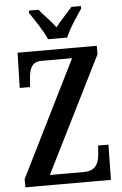

<svg xmlns="http://www.w3.org/2000/svg" viewBox="-61 -974 647 1017"><g transform="rotate(-5 262.5 -465.5)"><path d="M220 -771H322C339 -816 384 -880 409 -918V-931H358C334 -901 295 -864 270 -830C246 -864 207 -901 183 -931H132V-918C157 -880 202 -816 220 -771ZM32 0H487L490 -187H435L432 -144C428 -97 413 -54 350 -54H167L474 -669V-714H53L48 -527H103L107 -575C111 -622 123 -660 174 -660H338L32 -44Z"/></g></svg>

Font: Noto Serif Lao ExtraCondensed SemiBold
Style: Regular
Weight: 600
Width: 2
Designer: Monotype Design Team
Foundry: Monotype Imaging Inc.
Version: Version 2.003